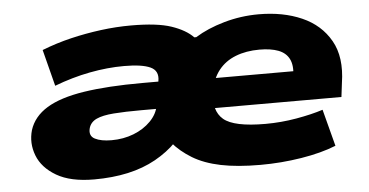

<svg xmlns="http://www.w3.org/2000/svg" viewBox="-42 -591 1299 675"><g transform="rotate(-5 607.0 -253.0)"><path d="M265 11Q182 11 132.5 -18Q83 -47 66 -91.5Q49 -136 62 -181Q77 -228 124.5 -257Q172 -286 256 -299Q340 -312 463 -312H553L538 -217H451Q393 -217 353.5 -214Q314 -211 292.5 -201Q271 -191 265 -170Q258 -143 279.5 -132Q301 -121 338 -121Q380 -121 416 -135Q452 -149 476.5 -174Q501 -199 506 -229L520 -315Q526 -350 496.5 -363.5Q467 -377 404 -377Q345 -377 282.5 -365Q220 -353 157 -329L124 -458Q175 -478 227.5 -490.5Q280 -503 334 -510Q388 -517 441 -517Q533 -517 583 -500Q633 -483 659 -456H666Q709 -483 768.5 -500Q828 -517 891 -517Q977 -517 1043 -488Q1109 -459 1142.5 -400Q1176 -341 1162 -251L1156 -202H669L685 -307H1018L994 -291Q999 -328 987.5 -350.5Q976 -373 949.5 -383Q923 -393 883 -393Q836 -393 799 -378.5Q762 -364 739 -335Q716 -306 709 -264L708 -259Q698 -193 734.5 -162Q771 -131 882 -131Q937 -131 991.5 -140.5Q1046 -150 1086 -163L1120 -33Q1068 -12 996.5 -0.5Q925 11 852 11Q770 11 712 -1Q654 -13 613.5 -37.5Q573 -62 545 -95H559Q527 -62 483 -37.5Q439 -13 384.5 -1Q330 11 265 11Z"/></g></svg>

Font: Nunito Sans 7pt Expanded Black
Style: Italic
Weight: 900
Width: 7
Italic angle: -9°
Designer: Vernon Adams
Foundry: Vernon Adams
Version: Version 3.101;gftools[0.9.27]